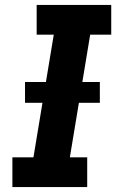

<svg xmlns="http://www.w3.org/2000/svg" viewBox="-20 -755 490 775"><path d="M30 0V-120H115L197 -615H128V-735H429V-615H344L262 -120H332V0ZM81 -340V-424H383V-340Z"/></svg>

Font: Iosevka Etoile Heavy Oblique
Style: Regular
Weight: 900
Italic angle: -9°
Designer: Belleve Invis
Foundry: Belleve Invis
Version: Version 15.5.2; ttfautohint (v1.8.4)